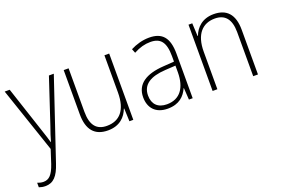

<svg xmlns="http://www.w3.org/2000/svg" viewBox="-101 -868 2117 1440"><g transform="rotate(-20 957.0 -148.5)"><path d="M7 -529 184 -7 149 101C122 180 94 207 50 207C33 207 18 203 2 197V233C19 239 34 242 53 242C117 242 154 201 184 110L399 -529H360L242 -173C225 -126 213 -88 204 -55H202C195 -82 184 -114 164 -175L47 -529Z M841 -529H803V-232C803 -91 742 -25 641 -25C560 -25 517 -73 517 -182V-529H478V-176C478 -53 531 10 637 10C732 10 781 -44 803 -103H806L810 0H841Z M1162 -539C1109 -539 1058 -524 1013 -501L1026 -468C1074 -494 1117 -505 1160 -505C1240 -505 1277 -462 1277 -349V-306L1191 -300C1049 -291 968 -238 968 -133C968 -49 1017 10 1114 10C1206 10 1251 -37 1277 -94H1279L1285 0H1315V-355C1315 -484 1266 -539 1162 -539ZM1194 -269 1277 -274V-219C1276 -101 1226 -23 1119 -23C1048 -23 1007 -63 1007 -133C1007 -220 1074 -262 1194 -269Z M1677 -539C1585 -539 1534 -485 1512 -426H1509L1504 -529H1474V0H1512V-300C1512 -438 1576 -505 1674 -505C1753 -505 1798 -458 1798 -351V0H1836V-356C1836 -482 1779 -539 1677 -539Z"/></g></svg>

Font: Noto Sans Malayalam SemiCondensed ExtraLight
Style: Regular
Weight: 200
Width: 4
Designer: Jelle Bosma - Monotype Design Team
Foundry: Monotype Imaging Inc.
Version: Version 2.104